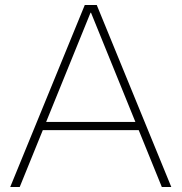

<svg xmlns="http://www.w3.org/2000/svg" viewBox="-20 -750 728 770"><path d="M21 0 320 -730H368L667 0H629L345 -699H343L59 0ZM135 -228V-261H553V-228Z"/></svg>

Font: M PLUS 2 ExtraLight
Style: Regular
Weight: 250
Designer: Coji Morishita
Foundry: UNDERFOREST DESIGN
Version: Version 1.001